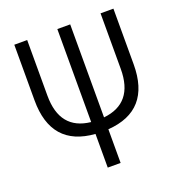

<svg xmlns="http://www.w3.org/2000/svg" viewBox="-126 -798 839 903"><g transform="rotate(-20 293.0 -346.5)"><path d="M260.3 -228V-693.4H324.7V-228Q476.6 -243.7 476.6 -415V-693.4H541V-415Q541 -183.6 324.7 -168.5V0H260.3V-168.5Q44.9 -184.6 44.9 -415V-693.4H109.4V-415Q109.4 -244.1 260.3 -228Z"/></g></svg>

Font: CaskaydiaCove NFP Light
Style: Regular
Weight: 300
Designer: Aaron Bell
Foundry: Saja Typeworks
Version: Version 2111.001; VTT 6.35;Nerd Fonts 3.1.1